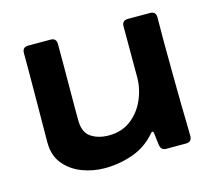

<svg xmlns="http://www.w3.org/2000/svg" viewBox="-74 -531 699 628"><g transform="rotate(-15 276.0 -217.0)"><path d="M418.5 0Q401.4 0 398.4 -17.6Q397 -27.3 395.8 -37.4Q394.5 -47.4 393.6 -57.1Q393.6 -58.6 392.6 -62.3Q391.6 -65.9 389.2 -65.9Q387.2 -65.9 385 -63.7Q382.8 -61.5 381.8 -60.1Q349.6 -22.9 303.5 -6.8Q257.3 9.3 209 9.3Q169.4 9.3 132.6 -4.6Q95.7 -18.6 72 -47.4Q48.3 -76.2 48.3 -120.6Q48.3 -177.2 49.1 -234.1Q49.8 -291 49.8 -347.2V-422.9Q49.8 -442.9 69.8 -442.9H145Q165 -442.9 165 -422.9V-346.2Q165 -300.3 164.6 -253.9Q164.1 -207.5 164.6 -161.1Q165.5 -122.6 189.7 -106.7Q213.9 -90.8 249 -90.8Q293 -90.8 323.7 -114.3Q354.5 -137.7 370.8 -174.6Q387.2 -211.4 387.2 -251.5V-422.9Q387.2 -442.9 407.2 -442.9H481.9Q502 -442.9 502 -422.9Q502 -401.9 501.7 -380.9Q501.5 -359.9 501.5 -338.9Q501.5 -285.2 502.2 -231Q502.9 -176.8 503.4 -123Q503.9 -97.7 504.6 -72Q505.4 -46.4 505.4 -20.5Q505.4 0 485.4 0Z"/></g></svg>

Font: Belanosima
Style: Regular
Weight: 400
Designer: The DocRepair Project, Santiago Orozco
Foundry: Google
Version: Version 2.000